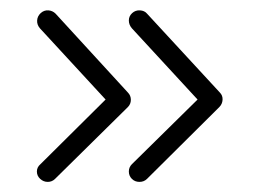

<svg xmlns="http://www.w3.org/2000/svg" viewBox="-20 -490 514 380"><path d="M415 -307Q421 -301 420.5 -292.5Q420 -284 414 -278L271 -136Q265 -130 256 -130Q247 -130 241 -136Q235 -142 235 -150.5Q235 -159 241 -165L371 -293L241 -434Q235 -441 235 -449.5Q235 -458 241.5 -464Q248 -470 257 -469.5Q266 -469 271 -463ZM233 -307Q239 -301 239 -292.5Q239 -284 233 -278L89 -136Q83 -130 74.5 -130Q66 -130 59.5 -136Q53 -142 53 -150.5Q53 -159 60 -165L189 -293L59 -434Q53 -441 53.5 -449.5Q54 -458 60.5 -464Q67 -470 75.5 -469.5Q84 -469 90 -463Z"/></svg>

Font: Soda Fountain
Style: ThinOblique
Weight: 400
Version: Version 1.0